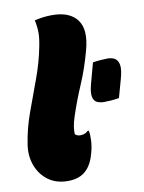

<svg xmlns="http://www.w3.org/2000/svg" viewBox="-86 -820 667 891"><g transform="rotate(-10 247.0 -374.5)"><path d="M138 -625Q146 -663 146 -691Q146 -719 139 -750Q160 -755 180 -757.5Q200 -760 222 -760Q305 -760 340 -712.5Q375 -665 349 -571Q327 -489 297 -419.5Q267 -350 244 -280Q235 -253 232 -232.5Q229 -212 230 -198Q239 -188 255 -188Q278 -188 291 -202H297Q301 -182 299.5 -155Q298 -128 291 -102Q278 -49 250 -21Q218 11 162 11Q107 11 69.5 -16.5Q32 -44 15 -89.5Q-2 -135 6 -188Q17 -261 43.5 -334Q70 -407 97 -480Q124 -553 138 -625ZM461 -327Q444 -324 425 -322.5Q406 -321 391 -321Q372 -321 357.5 -327.5Q343 -334 338.5 -354.5Q334 -375 345 -415L371 -511Q388 -514 407 -515.5Q426 -517 441 -517Q461 -517 475 -508.5Q489 -500 493 -478Q497 -456 485 -413Z"/></g></svg>

Font: Recursive Sn Csl St XBk
Style: Italic
Weight: 1000
Italic angle: -15°
Version: Version 1.085;hotconv 1.1.0;makeotfexe 2.6.0; ttfautohint (v